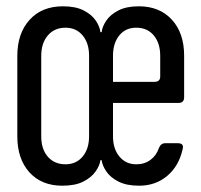

<svg xmlns="http://www.w3.org/2000/svg" viewBox="-20 -580 640 610"><path d="M178 10Q112 10 73.5 -32.5Q35 -75 35 -147V-402Q35 -474 74 -517Q113 -560 180 -560Q220 -560 245.5 -547Q271 -534 284 -515Q297 -496 299 -478H303Q305 -496 318 -515Q331 -534 356.5 -547Q382 -560 421 -560Q487 -560 526 -517.5Q565 -475 565 -403V-271Q565 -253 547 -253H339V-147Q339 -107 359.5 -82.5Q380 -58 413 -58Q439 -58 458 -72Q477 -86 485 -110Q491 -125 505 -125H545Q566 -125 560 -105Q548 -52 511 -21Q474 10 422 10Q382 10 356.5 -3Q331 -16 318 -35Q305 -54 303 -71H299Q297 -54 283.5 -35Q270 -16 244.5 -3Q219 10 178 10ZM188 -58Q222 -58 242.5 -82.5Q263 -107 263 -147V-403Q263 -443 242.5 -467.5Q222 -492 188 -492Q153 -492 132 -467.5Q111 -443 111 -402V-147Q111 -106 132 -82Q153 -58 188 -58ZM339 -320H471Q489 -320 489 -337V-403Q489 -443 468.5 -467.5Q448 -492 413 -492Q379 -492 359 -467.5Q339 -443 339 -403Z"/></svg>

Font: Pitagon Sans Mono Light
Style: Regular
Weight: 300
Monospace: yes
Designer: Travis Tran
Foundry: Pitagon
Version: Version 1.001; ttfautohint (v1.8.4.7-5d5b);gftools[0.9.26]